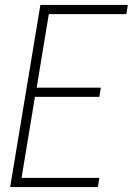

<svg xmlns="http://www.w3.org/2000/svg" viewBox="-20 -755 540 775"><path d="M21 0 143 -735H496L490 -698H177L128 -401H387L381 -364H121L67 -37H381L375 0Z"/></svg>

Font: Iosevka SS04 XLt Obl
Style: Regular
Weight: 200
Italic angle: -9°
Monospace: yes
Designer: Belleve Invis
Foundry: Belleve Invis
Version: Version 19.0.0; ttfautohint (v1.8.4)